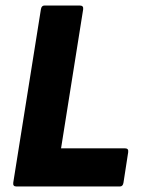

<svg xmlns="http://www.w3.org/2000/svg" viewBox="-20 -675 509 695"><path d="M39 0Q26 0 28 -14L128 -641Q130 -655 141 -655H269Q283 -655 281 -641L201 -138H433Q446 -138 444 -124L427 -14Q425 0 414 0Z"/></svg>

Font: Sofia Sans Semi Condensed Black
Style: Italic
Weight: 900
Italic angle: -9°
Version: Version 4.100